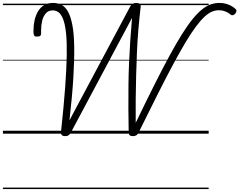

<svg xmlns="http://www.w3.org/2000/svg" viewBox="-20 -914 1637 1313"><path d="M426 17Q410 17 403 10Q396 3 397 -11Q416 -185 425.5 -315Q435 -445 436.5 -536.5Q438 -628 431.5 -688Q425 -748 412 -782Q399 -816 381 -829.5Q363 -843 341 -843Q311 -843 293.5 -823Q276 -803 268.5 -772Q261 -741 261 -707Q261 -702 261 -697.5Q261 -693 261 -687Q262 -676 256 -670Q250 -664 236 -664Q222 -663 217 -667.5Q212 -672 210 -682Q209 -690 209 -695.5Q209 -701 209 -706Q209 -742 216.5 -775.5Q224 -809 240 -836Q256 -863 281 -878.5Q306 -894 343 -894Q375 -894 401 -880.5Q427 -867 445.5 -833.5Q464 -800 475 -742Q486 -684 487.5 -595.5Q489 -507 481.5 -382Q474 -257 455 -91L870 -869Q878 -883 888 -888.5Q898 -894 912 -894Q928 -894 935.5 -887.5Q943 -881 942 -867Q933 -792 926.5 -714.5Q920 -637 916.5 -557Q913 -477 911 -396.5Q909 -316 908 -235Q907 -154 908 -74Q978 -219 1035 -332.5Q1092 -446 1139 -532.5Q1186 -619 1225 -681Q1264 -743 1297.5 -784Q1331 -825 1361.5 -849.5Q1392 -874 1421 -884Q1450 -894 1481 -894Q1503 -894 1522.5 -889Q1542 -884 1559 -875Q1576 -866 1589 -854Q1598 -847 1597 -838.5Q1596 -830 1589 -821Q1581 -812 1573 -810Q1565 -808 1557 -814Q1547 -823 1534.5 -829.5Q1522 -836 1508 -840Q1494 -844 1477 -844Q1453 -844 1429 -834Q1405 -824 1378.5 -799.5Q1352 -775 1320.5 -733Q1289 -691 1251 -628Q1213 -565 1166 -477.5Q1119 -390 1060.5 -274Q1002 -158 929 -10Q922 5 912.5 11Q903 17 889 17Q873 17 866.5 10.5Q860 4 860 -11Q858 -90 858 -169Q858 -248 858.5 -326.5Q859 -405 862.5 -483Q866 -561 871 -638Q876 -715 883 -792L466 -10Q457 6 448.5 11.5Q440 17 426 17ZM0 369H1407V379H0ZM0 -20H1407V0H0ZM0 -505H1407V-500H0ZM0 -889H1407V-879H0Z"/></svg>

Font: Playwrite HR Guides
Style: Regular
Weight: 400
Designer: Veronika Burian, José Scaglione
Foundry: TypeTogether
Version: Version 1.003